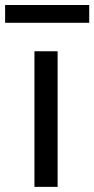

<svg xmlns="http://www.w3.org/2000/svg" viewBox="-58 -728 368 748"><path d="M166.5 -528.3V0H76.2V-528.3ZM289.6 -708.5V-639.2H-38.1V-708.5Z"/></svg>

Font: Vazirmatn RD UI
Style: Regular
Weight: 400
Designer: Saber Rastikerdar
Foundry: Saber Rastikerdar
Version: Version 33.003